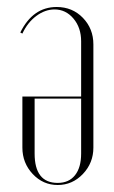

<svg xmlns="http://www.w3.org/2000/svg" viewBox="-20 -522 326 549"><path d="M247 -100Q247 -56 217 -24.5Q187 7 145 7Q103 7 73.5 -24.5Q44 -56 44 -100V-246H212V-404Q212 -443 190 -469Q168 -495 136 -495Q109 -495 84 -476.5Q59 -458 44 -426L38 -429Q74 -502 142 -502Q187 -502 217 -471Q247 -440 247 -395ZM79 -240V-83Q79 1 145 1Q177 1 194.5 -21Q212 -43 212 -83V-240Z"/></svg>

Font: Moniqa ExtLt Narrow Display
Style: Regular
Weight: 200
Width: 4
Designer: Rajesh Rajput
Foundry: Rajesh Rajput
Version: Version 1.000